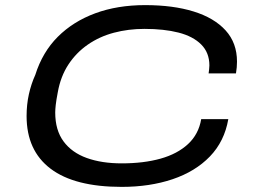

<svg xmlns="http://www.w3.org/2000/svg" viewBox="-20 -719 991 751"><path d="M456 12Q272 12 178 -59Q84 -130 84 -265Q84 -310 93 -350.5Q102 -391 118 -426Q146 -515 206 -575Q266 -635 352.5 -667Q439 -699 548 -699Q657 -699 737.5 -674Q818 -649 862.5 -600Q907 -551 907 -478Q907 -467 906 -455.5Q905 -444 903 -432H796Q797 -440 798 -448Q799 -456 799 -463Q799 -513 767 -545Q735 -577 678.5 -591.5Q622 -606 545 -606Q482 -606 425.5 -591Q369 -576 323.5 -544.5Q278 -513 247.5 -466.5Q217 -420 206 -358Q203 -342 201 -330Q199 -318 198 -308.5Q197 -299 196.5 -292Q196 -285 196 -279Q196 -210 228.5 -166Q261 -122 319.5 -101Q378 -80 456 -80Q542 -80 608 -98.5Q674 -117 715.5 -155.5Q757 -194 767 -253H873Q858 -166 801 -107Q744 -48 655 -18Q566 12 456 12Z"/></svg>

Font: Archivo Expanded
Style: Italic
Weight: 400
Width: 7
Italic angle: -10°
Designer: Hector Gatti
Foundry: Omnibus-Type
Version: Version 2.001